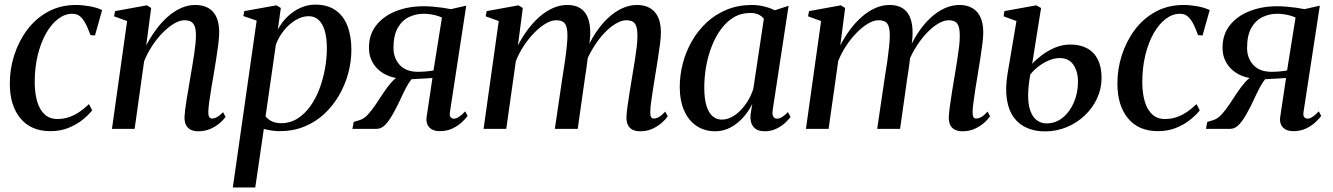

<svg xmlns="http://www.w3.org/2000/svg" viewBox="-20 -557 5764 830"><path d="M198 10Q114 10 68.2 -45.5Q22.5 -101 22.5 -194.5Q22 -257 41.2 -317.5Q60.5 -378 97 -427.2Q133.5 -476.5 187 -506Q240.5 -535.5 309 -535.5Q336 -535.5 367.2 -530Q398.5 -524.5 421.5 -513.5L390.5 -403.5L371 -405.5Q359 -439 347.5 -459.2Q336 -479.5 323.2 -488.5Q310.5 -497.5 293 -497.5Q260.5 -497.5 231.2 -475.2Q202 -453 179.2 -413Q156.5 -373 143.2 -318.8Q130 -264.5 130 -200Q130.5 -152 141.2 -116.8Q152 -81.5 173.5 -62Q195 -42.5 228 -42.5Q255.5 -42.5 279 -50.8Q302.5 -59 323.8 -73.5Q345 -88 364.5 -107L378.5 -80Q362 -59 335.8 -38.2Q309.5 -17.5 275 -3.8Q240.5 10 198 10Z M612 -360.5Q630.5 -396 653.8 -427.8Q677 -459.5 704.2 -483.8Q731.5 -508 761.8 -521.8Q792 -535.5 824 -535.5Q874 -535.5 900.8 -506Q927.5 -476.5 927.5 -416.5Q927.5 -396.5 923.8 -366.8Q920 -337 914.8 -303.5Q909.5 -270 904 -237.5Q899 -208 893.8 -177Q888.5 -146 884.8 -119Q881 -92 880.5 -74.5Q880 -58.5 884.2 -51.5Q888.5 -44.5 896.5 -44.5Q906.5 -44.5 918 -50.8Q929.5 -57 944.5 -72L955 -51.5Q946.5 -39.5 930 -25Q913.5 -10.5 890 0Q866.5 10.5 836 10.5Q818.5 10.5 805 4Q791.5 -2.5 784.5 -15.8Q777.5 -29 777.5 -50Q778 -61.5 780.2 -81.2Q782.5 -101 786.5 -125.2Q790.5 -149.5 795 -175.5Q799.5 -201.5 803.5 -226.5Q807.5 -250.5 811.8 -275.5Q816 -300.5 819.5 -324Q823 -347.5 825 -368Q827 -388.5 827 -404.5Q827 -428 822 -442.2Q817 -456.5 806.2 -463Q795.5 -469.5 777.5 -469.5Q757 -469.5 732.5 -455Q708 -440.5 683.5 -415.8Q659 -391 638 -359Q617 -327 603 -292L562 0H464L529.5 -466L473 -486.5L477.5 -509L615 -534L633.5 -522.5Z M986.5 253.5 1089.5 -468 1032 -487.5 1036 -509 1175.5 -534 1194 -522.5 1181 -429Q1197.5 -460.5 1222.5 -484.8Q1247.5 -509 1278.5 -523Q1309.5 -537 1343 -537Q1395 -537 1429.8 -513.2Q1464.5 -489.5 1481.8 -445.5Q1499 -401.5 1499 -341.5Q1499 -291 1485.5 -240.8Q1472 -190.5 1446 -145.5Q1420 -100.5 1382.5 -65.2Q1345 -30 1296.2 -10Q1247.5 10 1188.5 10Q1171.5 10 1154 7.2Q1136.5 4.5 1120.5 0.5L1083.5 253.5ZM1128 -54Q1138 -41 1154.8 -32.8Q1171.5 -24.5 1195 -24.5Q1234.5 -24.5 1266 -44.5Q1297.5 -64.5 1321.5 -98Q1345.5 -131.5 1361.2 -173.5Q1377 -215.5 1385 -260.8Q1393 -306 1393 -348.5Q1393 -392.5 1384 -423.5Q1375 -454.5 1357.5 -470.8Q1340 -487 1314 -487Q1286 -487 1257.5 -469.8Q1229 -452.5 1206.5 -424.2Q1184 -396 1172.5 -363.5Z M1991 -75.5 2001.5 -56Q1993.5 -44.5 1977 -29Q1960.5 -13.5 1936.5 -1.8Q1912.5 10 1880.5 10Q1852 10 1836.8 -5.2Q1821.5 -20.5 1823.5 -46.5L1849.5 -220Q1839 -219 1822.2 -218Q1805.5 -217 1788.2 -216.2Q1771 -215.5 1759 -214.5Q1746 -198.5 1734.5 -176.2Q1723 -154 1711.2 -128.2Q1699.5 -102.5 1685.5 -77Q1666.5 -40.5 1648 -20.2Q1629.5 0 1608.5 0H1503.5L1509 -30L1535.5 -38Q1553.5 -43.5 1570.8 -62.2Q1588 -81 1604.8 -106.2Q1621.5 -131.5 1638.5 -157Q1655.5 -182.5 1673 -202.2Q1690.5 -222 1708.5 -229L1729 -216.5Q1697 -216.5 1669.2 -225.5Q1641.5 -234.5 1620.2 -252Q1599 -269.5 1587 -294.2Q1575 -319 1575 -350Q1574.5 -406.5 1605.8 -446.8Q1637 -487 1690.8 -508.5Q1744.5 -530 1811.5 -530Q1830.5 -530 1851 -528.2Q1871.5 -526.5 1891.8 -523.8Q1912 -521 1929.5 -517.5L1995.5 -532.5L1925 -72.5Q1922.5 -57 1928.2 -50.5Q1934 -44 1941.5 -44Q1952 -44 1964.2 -52Q1976.5 -60 1991 -75.5ZM1854 -252.5 1890.5 -481Q1884 -484.5 1871.2 -488.5Q1858.5 -492.5 1842.5 -495Q1826.5 -497.5 1810.5 -497.5Q1779 -497.5 1749 -483.8Q1719 -470 1700 -437.5Q1681 -405 1681 -349.5Q1681 -306 1708 -276.2Q1735 -246.5 1788 -246.5Q1801.5 -246.5 1814.2 -247.5Q1827 -248.5 1837.5 -249.8Q1848 -251 1854 -252.5Z M2240 -522.5 2219 -360.5Q2237 -396 2260.5 -427.8Q2284 -459.5 2311.5 -483.8Q2339 -508 2369.5 -521.8Q2400 -535.5 2432.5 -535.5Q2467 -535.5 2489.2 -521Q2511.5 -506.5 2522 -478.2Q2532.5 -450 2531.5 -408Q2531.5 -401 2530.2 -388.5Q2529 -376 2527 -360.5Q2525 -345 2522.5 -328L2509.5 -327Q2528.5 -374.5 2553.5 -412.8Q2578.5 -451 2607.8 -478.5Q2637 -506 2669 -520.8Q2701 -535.5 2733.5 -535.5Q2783 -535.5 2810 -505.5Q2837 -475.5 2837 -416Q2837 -396.5 2833.2 -367Q2829.5 -337.5 2824.2 -304Q2819 -270.5 2813.5 -237.5Q2808.5 -208 2803.8 -177Q2799 -146 2795.2 -119Q2791.5 -92 2791 -74.5Q2790.5 -58.5 2794.2 -51.5Q2798 -44.5 2806.5 -44.5Q2816.5 -44.5 2828.5 -51.2Q2840.5 -58 2856 -74.5L2866.5 -54Q2858 -41.5 2841.2 -26.5Q2824.5 -11.5 2800.8 -0.5Q2777 10.5 2747 10.5Q2728.5 10.5 2715 4Q2701.5 -2.5 2694.8 -15.8Q2688 -29 2688 -49.5Q2688.5 -65.5 2692.2 -94.5Q2696 -123.5 2701.8 -158.5Q2707.5 -193.5 2713 -227Q2718.5 -259.5 2723.8 -292.2Q2729 -325 2732.5 -354.2Q2736 -383.5 2735.5 -404.5Q2735.5 -440 2724.8 -454.8Q2714 -469.5 2687.5 -469.5Q2667 -469.5 2642 -454.8Q2617 -440 2591.2 -412.8Q2565.5 -385.5 2542.8 -347.8Q2520 -310 2504 -264.5L2523.5 -331.5Q2521.5 -313.5 2519.2 -294.2Q2517 -275 2514.2 -256Q2511.5 -237 2508.5 -219L2477.5 0H2378.5L2412 -226.5Q2417.5 -259 2422.2 -292.2Q2427 -325.5 2430 -355Q2433 -384.5 2433 -404Q2433 -440 2422.2 -454.8Q2411.5 -469.5 2384 -469.5Q2363.5 -469.5 2339.2 -455.2Q2315 -441 2290.5 -416.2Q2266 -391.5 2245 -359.8Q2224 -328 2210 -293L2168.5 0H2070.5L2136 -466L2079.5 -486.5L2084 -509L2221.5 -534Z M3320.5 -83Q3317.5 -61 3323.2 -52.5Q3329 -44 3339.5 -44Q3349 -44 3360.8 -51Q3372.5 -58 3386 -72.5L3397.5 -51.5Q3390.5 -41.5 3375 -26.8Q3359.5 -12 3336.5 -0.8Q3313.5 10.5 3285 10.5Q3253 10.5 3237.2 -8.5Q3221.5 -27.5 3224.5 -61.5L3232 -108Q3217.5 -77.5 3193.8 -50.5Q3170 -23.5 3139 -6.5Q3108 10.5 3072 10.5Q3025.5 10.5 2991 -12.8Q2956.5 -36 2937.5 -79Q2918.5 -122 2918.5 -181.5Q2918.5 -232 2931.8 -283Q2945 -334 2971 -379.2Q2997 -424.5 3034.8 -459.8Q3072.5 -495 3121.8 -515.2Q3171 -535.5 3230.5 -535.5Q3257.5 -535.5 3283 -529.2Q3308.5 -523 3329.5 -512.5L3389 -532ZM3282 -475.5Q3274 -487 3259.2 -494Q3244.5 -501 3224 -501Q3183.5 -501 3151.5 -481.8Q3119.5 -462.5 3095.8 -429.5Q3072 -396.5 3056 -354.8Q3040 -313 3032.2 -267.8Q3024.5 -222.5 3024.5 -179Q3024.5 -130.5 3034 -99.8Q3043.5 -69 3060.5 -54.5Q3077.5 -40 3099.5 -40Q3121.5 -40 3142 -50.5Q3162.5 -61 3180.8 -79.5Q3199 -98 3213.5 -122Q3228 -146 3236.5 -173Z M3633.5 -522.5 3612.5 -360.5Q3630.5 -396 3654 -427.8Q3677.5 -459.5 3705 -483.8Q3732.5 -508 3763 -521.8Q3793.5 -535.5 3826 -535.5Q3860.5 -535.5 3882.8 -521Q3905 -506.5 3915.5 -478.2Q3926 -450 3925 -408Q3925 -401 3923.8 -388.5Q3922.5 -376 3920.5 -360.5Q3918.5 -345 3916 -328L3903 -327Q3922 -374.5 3947 -412.8Q3972 -451 4001.2 -478.5Q4030.5 -506 4062.5 -520.8Q4094.5 -535.5 4127 -535.5Q4176.5 -535.5 4203.5 -505.5Q4230.5 -475.5 4230.5 -416Q4230.5 -396.5 4226.8 -367Q4223 -337.5 4217.8 -304Q4212.5 -270.5 4207 -237.5Q4202 -208 4197.2 -177Q4192.5 -146 4188.8 -119Q4185 -92 4184.5 -74.5Q4184 -58.5 4187.8 -51.5Q4191.5 -44.5 4200 -44.5Q4210 -44.5 4222 -51.2Q4234 -58 4249.5 -74.5L4260 -54Q4251.5 -41.5 4234.8 -26.5Q4218 -11.5 4194.2 -0.5Q4170.5 10.5 4140.5 10.5Q4122 10.5 4108.5 4Q4095 -2.5 4088.2 -15.8Q4081.5 -29 4081.5 -49.5Q4082 -65.5 4085.8 -94.5Q4089.5 -123.5 4095.2 -158.5Q4101 -193.5 4106.5 -227Q4112 -259.5 4117.2 -292.2Q4122.5 -325 4126 -354.2Q4129.5 -383.5 4129 -404.5Q4129 -440 4118.2 -454.8Q4107.5 -469.5 4081 -469.5Q4060.5 -469.5 4035.5 -454.8Q4010.5 -440 3984.8 -412.8Q3959 -385.5 3936.2 -347.8Q3913.5 -310 3897.5 -264.5L3917 -331.5Q3915 -313.5 3912.8 -294.2Q3910.5 -275 3907.8 -256Q3905 -237 3902 -219L3871 0H3772L3805.5 -226.5Q3811 -259 3815.8 -292.2Q3820.5 -325.5 3823.5 -355Q3826.5 -384.5 3826.5 -404Q3826.5 -440 3815.8 -454.8Q3805 -469.5 3777.5 -469.5Q3757 -469.5 3732.8 -455.2Q3708.5 -441 3684 -416.2Q3659.5 -391.5 3638.5 -359.8Q3617.5 -328 3603.5 -293L3562 0H3464L3529.5 -466L3473 -486.5L3477.5 -509L3615 -534Z M4496.5 11Q4454.5 11 4420 -3.8Q4385.5 -18.5 4363 -48.8Q4340.5 -79 4332.8 -126.2Q4325 -173.5 4335.5 -238L4374 -466L4318.5 -486.5L4322 -509L4459.5 -534L4480.5 -522.5L4442 -281Q4457 -298 4482.5 -317.5Q4508 -337 4540 -350.8Q4572 -364.5 4607 -364.5Q4649 -364.5 4679.2 -348.2Q4709.5 -332 4725.8 -299.8Q4742 -267.5 4742 -220.5Q4742 -174 4722.8 -132.2Q4703.5 -90.5 4669.8 -58.2Q4636 -26 4591.5 -7.5Q4547 11 4496.5 11ZM4504 -23.5Q4543 -23.5 4573.8 -48.2Q4604.5 -73 4622.2 -114Q4640 -155 4640 -203.5Q4640 -248 4620.2 -277Q4600.5 -306 4560.5 -306Q4538 -306 4514 -295.8Q4490 -285.5 4469 -269.5Q4448 -253.5 4434 -235Q4430 -215 4427.5 -192.2Q4425 -169.5 4424.5 -147.5Q4424 -107 4433.8 -79.2Q4443.5 -51.5 4461.8 -37.5Q4480 -23.5 4504 -23.5Z M4986 10Q4902 10 4856.2 -45.5Q4810.5 -101 4810.5 -194.5Q4810 -257 4829.2 -317.5Q4848.5 -378 4885 -427.2Q4921.5 -476.5 4975 -506Q5028.5 -535.5 5097 -535.5Q5124 -535.5 5155.2 -530Q5186.5 -524.5 5209.5 -513.5L5178.5 -403.5L5159 -405.5Q5147 -439 5135.5 -459.2Q5124 -479.5 5111.2 -488.5Q5098.5 -497.5 5081 -497.5Q5048.5 -497.5 5019.2 -475.2Q4990 -453 4967.2 -413Q4944.5 -373 4931.2 -318.8Q4918 -264.5 4918 -200Q4918.5 -152 4929.2 -116.8Q4940 -81.5 4961.5 -62Q4983 -42.5 5016 -42.5Q5043.5 -42.5 5067 -50.8Q5090.5 -59 5111.8 -73.5Q5133 -88 5152.5 -107L5166.5 -80Q5150 -59 5123.8 -38.2Q5097.5 -17.5 5063 -3.8Q5028.5 10 4986 10Z M5681 -75.5 5691.5 -56Q5683.5 -44.5 5667 -29Q5650.5 -13.5 5626.5 -1.8Q5602.5 10 5570.5 10Q5542 10 5526.8 -5.2Q5511.5 -20.5 5513.5 -46.5L5539.5 -220Q5529 -219 5512.2 -218Q5495.5 -217 5478.2 -216.2Q5461 -215.5 5449 -214.5Q5436 -198.5 5424.5 -176.2Q5413 -154 5401.2 -128.2Q5389.5 -102.5 5375.5 -77Q5356.5 -40.5 5338 -20.2Q5319.5 0 5298.5 0H5193.5L5199 -30L5225.5 -38Q5243.5 -43.5 5260.8 -62.2Q5278 -81 5294.8 -106.2Q5311.5 -131.5 5328.5 -157Q5345.5 -182.5 5363 -202.2Q5380.5 -222 5398.5 -229L5419 -216.5Q5387 -216.5 5359.2 -225.5Q5331.5 -234.5 5310.2 -252Q5289 -269.5 5277 -294.2Q5265 -319 5265 -350Q5264.5 -406.5 5295.8 -446.8Q5327 -487 5380.8 -508.5Q5434.5 -530 5501.5 -530Q5520.5 -530 5541 -528.2Q5561.5 -526.5 5581.8 -523.8Q5602 -521 5619.5 -517.5L5685.5 -532.5L5615 -72.5Q5612.5 -57 5618.2 -50.5Q5624 -44 5631.5 -44Q5642 -44 5654.2 -52Q5666.5 -60 5681 -75.5ZM5544 -252.5 5580.5 -481Q5574 -484.5 5561.2 -488.5Q5548.5 -492.5 5532.5 -495Q5516.5 -497.5 5500.5 -497.5Q5469 -497.5 5439 -483.8Q5409 -470 5390 -437.5Q5371 -405 5371 -349.5Q5371 -306 5398 -276.2Q5425 -246.5 5478 -246.5Q5491.5 -246.5 5504.2 -247.5Q5517 -248.5 5527.5 -249.8Q5538 -251 5544 -252.5Z"/></svg>

Font: Merriweather 96pt
Style: Italic
Weight: 400
Italic angle: -7.8°
Version: Version 2.101